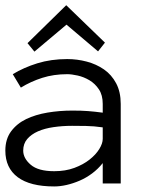

<svg xmlns="http://www.w3.org/2000/svg" viewBox="-20 -687 586 719"><path d="M0 -123Q0 -166 21.5 -195.1Q43 -224.1 77.9 -241Q112.8 -257.8 158 -265.4Q203.1 -272.9 250 -272.9Q268.1 -272.9 282.5 -272.5Q296.9 -272 309.8 -271Q322.8 -270 335.9 -268.6Q349.1 -267.1 364.7 -265.1V-297.9Q364.7 -331.1 350.3 -352.5Q335.9 -374 314.9 -386.5Q293.9 -398.9 271 -404.1Q248 -409.2 231.9 -409.2Q181.2 -409.2 138.2 -395.5Q95.2 -381.8 58.1 -358.9L27.8 -409.2Q68.8 -434.1 119.9 -450Q170.9 -465.8 231.9 -465.8Q269 -465.8 304.9 -456.3Q340.8 -446.8 369.4 -427Q397.9 -407.2 415 -375Q432.1 -342.8 432.1 -297.9V0H364.7V-76.2Q347.2 -54.2 325 -37.6Q302.7 -21 278.3 -10.5Q253.9 0 229.5 5.6Q205.1 11.2 183.1 11.2Q92.8 11.2 46.4 -23.4Q0 -58.1 0 -123ZM183.1 -45.9Q225.1 -45.9 258.5 -58.3Q292 -70.8 315.4 -89.4Q338.9 -107.9 351.8 -128.9Q364.7 -149.9 364.7 -167V-210Q332 -214.8 302 -215.3Q272 -215.8 250 -215.8Q213.9 -215.8 180.4 -210.9Q147 -206.1 122.1 -195.1Q97.2 -184.1 82 -166.5Q66.9 -148.9 66.9 -123Q66.9 -94.2 95 -70.1Q123 -45.9 183.1 -45.9ZM373 -527.3 347.2 -494.6 229 -594.7 108.9 -493.7 83 -525.4 228 -667.5Z"/></svg>

Font: Anonymous Pro
Style: Regular
Weight: 400
Monospace: yes
Designer: Mark Simonson
Version: Version 1.003